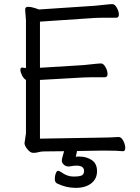

<svg xmlns="http://www.w3.org/2000/svg" viewBox="-20 -732 678 932"><path d="M291 2 195 3Q179 3 167.5 6.5Q156 10 141.5 10Q127 10 113 -7.5Q99 -25 99 -37L106 -84V-344Q95 -350 87 -366Q79 -382 79 -393Q79 -404 87 -404H89Q97 -402 106 -402V-634L102 -685Q102 -699 116 -699Q130 -699 149 -693Q168 -687 169 -686L440 -704Q463 -706 488.5 -709Q514 -712 525.5 -712Q537 -712 547 -694.5Q557 -677 557 -661.5Q557 -646 544 -646H482Q455 -646 441 -645L174 -627V-403L385 -416Q408 -418 433.5 -421Q459 -424 470.5 -424Q482 -424 492 -406.5Q502 -389 502 -373Q502 -357 489 -357H426Q400 -357 386 -356L174 -344V-59L472 -64Q510 -64 555 -67H556Q569 -67 578.5 -48.5Q588 -30 588 -14Q588 2 577 2H576Q552 -1 489 -1H473L354 1L348 29Q353 28 357 28Q361 28 365 28Q400 28 425.5 45Q451 62 451 99Q451 136 423 158Q395 180 347.5 180Q300 180 256 158Q246 152 246 136.5Q246 121 251 109Q256 97 261.5 97Q267 97 279 105Q307 125 336.5 125Q366 125 377 119.5Q388 114 388 98Q388 72 351 72Q337 72 317 76H312Q299 76 289.5 67Q280 58 280 48Q280 39 291 2Z"/></svg>

Font: QiushuiShotai Bright
Style: Regular
Weight: 400
Designer: Christian Thalmann (Catharsis Fonts)
Version: Version 1.250;